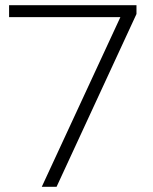

<svg xmlns="http://www.w3.org/2000/svg" viewBox="-20 -720 591 740"><path d="M141 0H198L506 -666V-700H15V-654H444Z"/></svg>

Font: Chess Sans Light
Style: Regular
Weight: 300
Designer: Wolf Bōese
Foundry: Wolf Bōese
Version: Version 7.223;Glyphs 3.3 (3306)